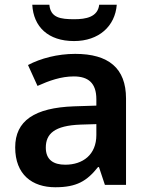

<svg xmlns="http://www.w3.org/2000/svg" viewBox="-20 -779 628 809"><path d="M472 -759H398C392 -707 342 -698 293 -698C235 -698 193 -704 188 -759H116C121 -666 183 -606 292 -606C397 -606 465 -669 472 -759ZM297 -552C222 -552 151 -533 98 -505L138 -417C187 -439 237 -457 291 -457C351 -457 386 -430 386 -361V-334L292 -331C125 -325 44 -270 44 -158C44 -43 116 10 213 10C303 10 346 -16 393 -75H397L422 0H511V-364C511 -492 437 -552 297 -552ZM320 -254 386 -256V-210C386 -127 329 -85 255 -85C206 -85 173 -105 173 -157C173 -215 209 -250 320 -254Z"/></svg>

Font: Noto Sans Vithkuqi SemiBold
Style: Regular
Weight: 600
Version: Version 1.001